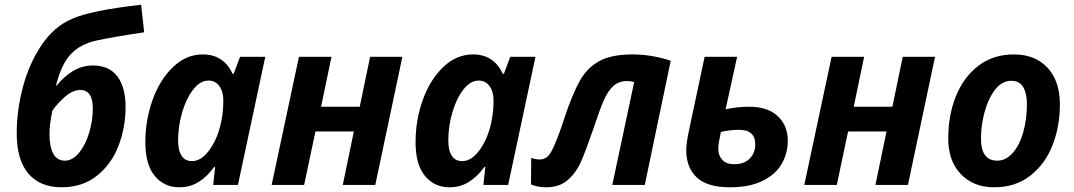

<svg xmlns="http://www.w3.org/2000/svg" viewBox="-20 -785 4557 815"><path d="M51 -220Q51 -317 77.5 -416.5Q104 -516 157 -594.5Q210 -673 286 -705Q362 -740 579 -765L592 -648Q447 -626 390 -613Q321 -598 280.5 -555Q240 -512 218 -423L221 -422Q250 -459 289 -483Q328 -507 375 -507Q443 -507 478 -461Q513 -415 513 -331Q513 -244 483 -166Q453 -88 391.5 -39Q330 10 241 10Q151 10 101 -47.5Q51 -105 51 -220ZM374 -324Q374 -403 321 -403Q290 -403 258 -376Q226 -349 202 -315Q190 -255 190 -216Q190 -163 206 -133Q222 -103 255 -103Q288 -103 315.5 -136.5Q343 -170 358.5 -221.5Q374 -273 374 -324Z M597 -182Q597 -275 627.5 -360.5Q658 -446 714 -500Q770 -554 841 -554Q929 -554 967 -472H972L999 -544H1106L990 0H885L893 -76H889Q859 -35 823 -12.5Q787 10 740 10Q678 10 637.5 -37.5Q597 -85 597 -182ZM920 -274Q928 -313 928 -359Q928 -396 911 -419.5Q894 -443 865 -443Q830 -443 800.5 -405.5Q771 -368 753.5 -309Q736 -250 736 -189Q736 -146 751 -123.5Q766 -101 795 -101Q836 -101 871.5 -152Q907 -203 920 -274Z M1249 -544H1387L1343 -332H1507L1551 -544H1688L1573 0H1435L1482 -227H1319L1271 0H1133Z M1744 -182Q1744 -275 1774.5 -360.5Q1805 -446 1861 -500Q1917 -554 1988 -554Q2076 -554 2114 -472H2119L2146 -544H2253L2137 0H2032L2040 -76H2036Q2006 -35 1970 -12.5Q1934 10 1887 10Q1825 10 1784.5 -37.5Q1744 -85 1744 -182ZM2067 -274Q2075 -313 2075 -359Q2075 -396 2058 -419.5Q2041 -443 2012 -443Q1977 -443 1947.5 -405.5Q1918 -368 1900.5 -309Q1883 -250 1883 -189Q1883 -146 1898 -123.5Q1913 -101 1942 -101Q1983 -101 2018.5 -152Q2054 -203 2067 -274Z M2234 -2 2235 -115Q2253 -108 2272 -108Q2302 -108 2320.5 -142Q2339 -176 2367 -257L2376 -285Q2411 -389 2442 -443.5Q2473 -498 2524.5 -526Q2576 -554 2665 -554Q2710 -554 2753.5 -546Q2797 -538 2827 -527L2717 0H2579L2672 -437Q2654 -441 2642 -441Q2606 -441 2583 -419.5Q2560 -398 2542.5 -358Q2525 -318 2498 -236Q2467 -146 2446 -98.5Q2425 -51 2389.5 -20.5Q2354 10 2299 10Q2263 10 2234 -2Z M2893 -147Q2893 -180 2906 -238L2971 -544H3109L3060 -321Q3110 -332 3159 -332Q3239 -332 3281.5 -292Q3324 -252 3324 -187Q3324 -135 3298.5 -90Q3273 -45 3217.5 -17.5Q3162 10 3078 10Q2982 10 2937.5 -32Q2893 -74 2893 -147ZM3186 -172Q3186 -234 3117 -234Q3080 -234 3040 -225Q3035 -201 3032 -184Q3029 -167 3029 -153Q3029 -125 3046 -106.5Q3063 -88 3097 -88Q3139 -88 3162.5 -112Q3186 -136 3186 -172Z M3510 -544H3648L3604 -332H3768L3812 -544H3949L3834 0H3696L3743 -227H3580L3532 0H3394Z M4005 -197Q4005 -294 4037 -375Q4069 -456 4132 -505Q4195 -554 4284 -554Q4374 -554 4426.5 -497.5Q4479 -441 4479 -342Q4479 -248 4447.5 -168Q4416 -88 4353 -39Q4290 10 4200 10Q4112 10 4058.5 -46Q4005 -102 4005 -197ZM4339 -343Q4339 -388 4323.5 -415Q4308 -442 4273 -442Q4233 -442 4204 -404.5Q4175 -367 4159.5 -310Q4144 -253 4144 -197Q4144 -103 4213 -103Q4250 -103 4279 -136Q4308 -169 4323.5 -224Q4339 -279 4339 -343Z"/></svg>

Font: Noto Sans Display
Style: Bold Italic
Weight: 700
Italic angle: -12°
Designer: Monotype Design team
Foundry: Monotype Imaging Inc.
Version: Version 1.000